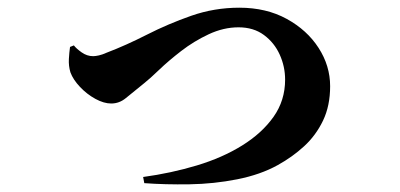

<svg xmlns="http://www.w3.org/2000/svg" viewBox="-20 -490 1040 499"><path d="M352 -30Q425 -40 491.5 -60Q558 -80 609.5 -112Q661 -144 691 -186.5Q721 -229 721 -283Q721 -317 707 -348Q693 -379 666 -399Q639 -419 600 -419Q561 -419 522.5 -401Q484 -383 451 -357.5Q418 -332 393.5 -308.5Q369 -285 355 -274Q324 -249 307 -235Q290 -221 269 -221Q250 -221 228 -233Q206 -245 188 -264Q170 -283 163 -302Q158 -319 159 -336.5Q160 -354 162 -368L172 -372Q178 -364 192 -354Q206 -344 222 -344Q228 -344 237 -346Q246 -348 257 -353Q307 -372 362 -400Q417 -428 477 -449Q537 -470 602 -470Q672 -470 725 -441Q778 -412 808 -365.5Q838 -319 838 -266Q838 -215 819.5 -176.5Q801 -138 770.5 -110Q740 -82 702 -61Q657 -36 596.5 -24Q536 -12 472.5 -11Q409 -10 355 -14Z"/></svg>

Font: Noto Serif SC ExtraLight ExtraBold
Style: Regular
Weight: 800
Version: Version 2.002-H1;hotconv 1.1.0;makeotfexe 2.6.0